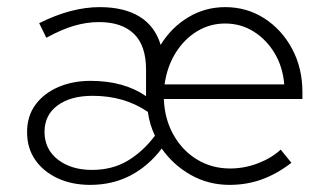

<svg xmlns="http://www.w3.org/2000/svg" viewBox="-20 -509 922 539"><path d="M233 10Q182 10 142 -8.5Q102 -27 79 -60Q56 -93 56 -138Q56 -183 79.5 -215Q103 -247 143.5 -264.5Q184 -282 234 -282Q328 -282 390 -239V-314Q390 -381 356 -414Q322 -447 258 -447Q223 -447 187.5 -436.5Q152 -426 110 -403L90 -444Q180 -489 260 -489Q328 -489 371.5 -462.5Q415 -436 431 -383Q461 -432 508.5 -460.5Q556 -489 612 -489Q673 -489 722 -457.5Q771 -426 800 -372Q829 -318 829 -250V-231H440Q442 -175 467 -130.5Q492 -86 533.5 -61Q575 -36 626 -36Q666 -36 704 -50.5Q742 -65 768 -89L798 -52Q758 -21 715.5 -5.5Q673 10 624 10Q565 10 515.5 -18Q466 -46 434 -92Q397 -43 346.5 -16.5Q296 10 233 10ZM442 -272H778Q774 -321 751 -359.5Q728 -398 692 -420.5Q656 -443 612 -443Q569 -443 533 -421Q497 -399 473 -360.5Q449 -322 442 -272ZM238 -32Q295 -32 338 -57.5Q381 -83 415 -128Q400 -159 395 -195Q361 -218 322.5 -229Q284 -240 240 -240Q178 -240 141.5 -213Q105 -186 105 -139Q105 -90 142.5 -61Q180 -32 238 -32Z"/></svg>

Font: Red Hat Text VF
Style: Regular
Weight: 300
Designer: Pentagram, MCKL
Foundry: Pentagram, MCKL
Version: Version 1.023